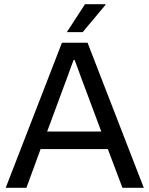

<svg xmlns="http://www.w3.org/2000/svg" viewBox="-20 -888 707 908"><path d="M7 0 273 -686H394L660 0H559L490 -183H172L105 0ZM203 -266H459L379 -480Q373 -495 367.5 -510.5Q362 -526 356 -542Q350 -558 344.5 -573.5Q339 -589 333 -604H328Q322 -589 316.5 -573.5Q311 -558 305.5 -543Q300 -528 294.5 -512.5Q289 -497 283 -482ZM296 -736 382 -868H478L479 -865L371 -736Z"/></svg>

Font: Archivo VF Beta
Style: Regular
Weight: 400
Designer: Hector Gatti
Foundry: Omnibus-Type
Version: Version 1.002